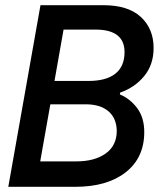

<svg xmlns="http://www.w3.org/2000/svg" viewBox="-20 -720 640 740"><path d="M12 0 136 -700H378Q474 -700 523 -654.5Q572 -609 572 -535Q572 -471 536 -427Q500 -383 443 -363L442 -356Q481 -340 508.5 -303.5Q536 -267 536 -211Q536 -112 464.5 -56Q393 0 270 0ZM190 -408H321Q389 -408 424.5 -436Q460 -464 460 -519Q460 -606 348 -606H225ZM135 -98H274Q345 -98 387.5 -128.5Q430 -159 430 -216Q429 -265 397.5 -291.5Q366 -318 310 -318H174Z"/></svg>

Font: DM Mono Medium
Style: Italic
Weight: 500
Italic angle: -10°
Designer: Colophon Foundry
Foundry: Colophon Foundry
Version: Version 1.000; ttfautohint (v1.8.2.53-6de2)